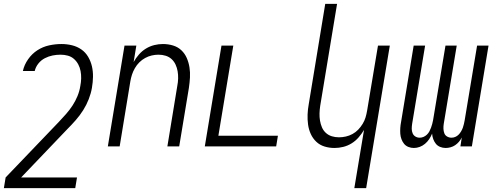

<svg xmlns="http://www.w3.org/2000/svg" viewBox="-46 -755 2566 990"><path d="M342 215H-26L-17 160L257 -126Q276 -146 294.5 -167Q313 -188 328 -211Q343 -234 353.5 -259.5Q364 -285 368 -311Q372 -331 372.5 -350.5Q373 -370 369.5 -388.5Q366 -407 357.5 -423Q349 -439 335.5 -451Q322 -463 304 -468Q286 -473 266 -473Q246 -473 225.5 -469Q205 -465 185.5 -455Q166 -445 152 -427.5Q138 -410 133 -389H72Q79 -421 99 -449.5Q119 -478 147 -496Q175 -514 207 -521Q239 -528 271 -528Q299 -528 325.5 -521.5Q352 -515 373.5 -500Q395 -485 408.5 -462Q422 -439 428 -413Q434 -387 433.5 -359Q433 -331 428 -302Q423 -273 411.5 -243.5Q400 -214 383 -187Q366 -160 344.5 -135.5Q323 -111 300 -88L63 160H351Z M510 0 596 -520H657L643 -435Q654 -455 670 -473.5Q686 -492 706.5 -504.5Q727 -517 749.5 -522.5Q772 -528 794 -528Q821 -528 846 -520.5Q871 -513 889 -496Q907 -479 917 -456Q927 -433 931 -407.5Q935 -382 933.5 -355.5Q932 -329 928 -302L878 0H817L868 -311Q872 -331 872.5 -350Q873 -369 870 -387Q867 -405 859.5 -421.5Q852 -438 839 -450Q826 -462 808.5 -467.5Q791 -473 771 -473Q754 -473 736.5 -469Q719 -465 702.5 -456Q686 -447 672.5 -433.5Q659 -420 649.5 -403.5Q640 -387 634.5 -370Q629 -353 626 -335L571 0Z M1010 0 1096 -520H1157L1080 -55H1387L1378 0Z M1781 215 1831 -85Q1819 -65 1803 -46.5Q1787 -28 1766.5 -15.5Q1746 -3 1723.5 2.5Q1701 8 1679 8Q1652 8 1627.5 0.5Q1603 -7 1585 -24Q1567 -41 1556.5 -64Q1546 -87 1542.5 -112.5Q1539 -138 1540 -164.5Q1541 -191 1546 -218L1631 -735H1692L1605 -209Q1602 -189 1601.5 -170Q1601 -151 1604 -133Q1607 -115 1614 -98.5Q1621 -82 1634 -70Q1647 -58 1664.5 -52.5Q1682 -47 1702 -47Q1719 -47 1737 -51Q1755 -55 1771.5 -64Q1788 -73 1801 -86.5Q1814 -100 1824 -116.5Q1834 -133 1839 -150Q1844 -167 1847 -185L1903 -520H1964L1842 215Z M2088 8Q2073 8 2059.5 2.5Q2046 -3 2037.5 -13.5Q2029 -24 2024 -37.5Q2019 -51 2018 -65.5Q2017 -80 2018 -95.5Q2019 -111 2022 -126L2087 -520H2146L2079 -116Q2077 -103 2077 -91Q2077 -79 2081.5 -68Q2086 -57 2096 -51Q2106 -45 2118 -45Q2128 -45 2137.5 -49Q2147 -53 2155 -60.5Q2163 -68 2168 -77.5Q2173 -87 2176.5 -96.5Q2180 -106 2182.5 -115.5Q2185 -125 2187 -135L2251 -520H2309L2242 -116Q2240 -103 2240.5 -91Q2241 -79 2245 -68Q2249 -57 2259.5 -51Q2270 -45 2282 -45Q2292 -45 2301.5 -49Q2311 -53 2318.5 -60.5Q2326 -68 2331.5 -77.5Q2337 -87 2340.5 -96.5Q2344 -106 2346 -115.5Q2348 -125 2350 -135L2414 -520H2473L2387 0H2328L2335 -46Q2329 -34 2320.5 -24Q2312 -14 2301 -6.5Q2290 1 2277 4.5Q2264 8 2252 8Q2237 8 2223.5 2.5Q2210 -3 2201.5 -13.5Q2193 -24 2188 -37.5Q2183 -51 2182 -66Q2176 -51 2167 -37.5Q2158 -24 2145.5 -13.5Q2133 -3 2118 2.5Q2103 8 2088 8Z"/></svg>

Font: Iosevka Light Oblique
Style: Regular
Weight: 300
Italic angle: -9°
Monospace: yes
Designer: Belleve Invis
Foundry: Belleve Invis
Version: Version 32.5.0; ttfautohint (v1.8.4)